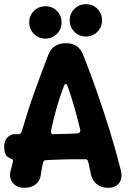

<svg xmlns="http://www.w3.org/2000/svg" viewBox="-20 -890 619 920"><path d="M97 10Q73 10 55.5 -1Q38 -12 31.5 -30.5Q25 -49 31 -73Q34 -84 37 -95Q40 -106 42 -116Q44 -125 40 -126Q39 -126 37.5 -127Q36 -128 34 -129Q25 -132 17 -138Q9 -144 4.5 -156Q0 -168 0 -186V-188Q0 -207 7.5 -220Q15 -233 26.5 -240Q38 -247 50 -247H70Q81 -247 85 -263Q100 -314 114.5 -359Q129 -404 144.5 -447.5Q160 -491 176.5 -535Q193 -579 211 -626Q232 -683 296 -683Q358 -683 379 -626Q415 -535 447 -443Q479 -351 507.5 -258.5Q536 -166 559 -74Q568 -36 551 -13Q534 10 498 10Q464 10 441 -10Q418 -30 413 -68Q410 -79 408 -91Q406 -103 402 -116Q400 -127 389 -127Q362 -127 340 -127Q318 -127 297.5 -126.5Q277 -126 254.5 -125Q232 -124 204 -123Q198 -123 193 -120.5Q188 -118 186 -110Q183 -96 180.5 -83.5Q178 -71 176 -54Q172 -23 150.5 -6.5Q129 10 97 10ZM233 -247Q264 -248 293.5 -248.5Q323 -249 353 -251Q361 -253 363.5 -258.5Q366 -264 364 -270Q350 -329 334.5 -382.5Q319 -436 302 -482Q299 -487 295 -487.5Q291 -488 288 -482Q269 -434 253.5 -380.5Q238 -327 225 -267Q223 -259 225 -253Q227 -247 233 -247ZM198 -705Q165 -705 142.5 -727.5Q120 -750 120 -783Q120 -815 142.5 -837.5Q165 -860 198 -860Q231 -860 253 -837.5Q275 -815 275 -783Q275 -750 252.5 -727.5Q230 -705 198 -705ZM392 -715Q359 -715 336.5 -737.5Q314 -760 314 -793Q314 -825 336.5 -847.5Q359 -870 392 -870Q425 -870 447 -847.5Q469 -825 469 -793Q469 -760 446.5 -737.5Q424 -715 392 -715Z"/></svg>

Font: Winky Sans SemiBold
Style: Regular
Weight: 600
Designer: Simon Atzbach
Foundry: typofactur
Version: Version 1.205